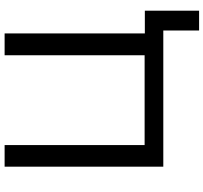

<svg xmlns="http://www.w3.org/2000/svg" viewBox="-46 -700 904 853"><g transform="rotate(-90 406.5 -273.0)"><path d="M698 159V0H93V-705H189V-83H588V-705H685V-82H786V159Z"/></g></svg>

Font: Nunito Sans 10pt Medium
Style: Regular
Weight: 500
Designer: Vernon Adams
Foundry: Vernon Adams
Version: Version 3.101;gftools[0.9.27]